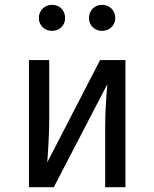

<svg xmlns="http://www.w3.org/2000/svg" viewBox="-20 -776 640 796"><path d="M196 -648C227 -648 250 -671 250 -701C250 -733 227 -756 196 -756C165 -756 141 -733 141 -701C141 -671 165 -648 196 -648ZM403 -648C434 -648 458 -671 458 -701C458 -733 434 -756 403 -756C372 -756 349 -733 349 -701C349 -671 372 -648 403 -648ZM500 -527H395L176 -103C176 -110 184 -198 184 -280V-527H100V0H203L425 -427C425 -420 416 -340 416 -246V0H500Z"/></svg>

Font: FiraMono Nerd Font
Style: Regular
Weight: 400
Designer: Carrois Corporate & Edenspiekermann AG
Foundry: Carrois Corporate GbR & Edenspiekermann AG
Version: Version 003.206;Nerd Fonts 3.3.0